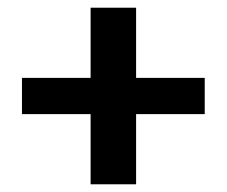

<svg xmlns="http://www.w3.org/2000/svg" viewBox="-20 -534 588 498"><path d="M511 -238H333V-56H215V-238H37V-332H215V-514H333V-332H511Z"/></svg>

Font: Niramit SemiBold
Style: Regular
Weight: 600
Designer: Katatrad Aksorn Co.,Ltd.
Foundry: Cadson Demak Co.,Ltd.
Version: Version 1.001; ttfautohint (v1.6)